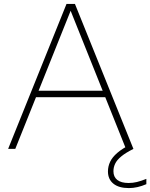

<svg xmlns="http://www.w3.org/2000/svg" viewBox="-20 -760 767 980"><path d="M21.5 0 319.5 -740H362.5L661 0H623L334.5 -720H346.5L58 0ZM151.5 -264 161.5 -297H520.5L530.5 -264ZM638 200Q586.5 200 558.8 177.5Q531 155 531 115Q531 89.5 542 66Q553 42.5 578.8 20.2Q604.5 -2 648.5 -24L661 0Q621 20 598.8 38.5Q576.5 57 567.8 75.5Q559 94 559 114Q559 143 578.8 158.5Q598.5 174 636.5 174Q658 174 678.8 169Q699.5 164 727 153V180Q705 189.5 682.5 194.8Q660 200 638 200Z"/></svg>

Font: Encode Sans SC SemiExpanded Thin
Style: Regular
Weight: 250
Width: 6
Designer: Multiple Designers
Foundry: Impallari Type
Version: Version 3.002